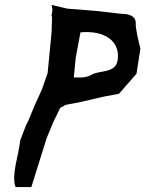

<svg xmlns="http://www.w3.org/2000/svg" viewBox="-20 -758 589 778"><path d="M62 -189C56 -129 25 -49 43 0H107C128 -66 148 -132 169 -198L195 -261L224 -321L246 -333L308 -345L398 -366L462 -378L533 -459L549 -561C541 -590 529 -644 530 -663C531 -693 503 -702 472 -702L366 -714L253 -723L189 -738C190 -731 193 -725 192 -714L189 -696C188 -689 190 -694 191 -690L189 -627L173 -462L150 -396L120 -330L94 -267L86 -252ZM287 -525 306 -627C406 -636 467 -590 457 -516C450 -460 384 -474 353 -456C339 -448 322 -443 300 -444H279Z"/></svg>

Font: Yuck
Style: It
Weight: 400
Version: Version Bleh